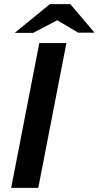

<svg xmlns="http://www.w3.org/2000/svg" viewBox="-20 -908 477 928"><path d="M34 0 170 -700H301L165 0ZM51 -749 221 -888H320L287 -826L140 -749ZM358 -750 230 -826 221 -888H320L437 -750Z"/></svg>

Font: REM Medium
Style: Italic
Weight: 500
Italic angle: -11°
Designer: Octavio Pardo
Foundry: Ashler Design
Version: Version 1.005;gftools[0.9.28]